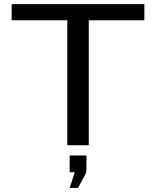

<svg xmlns="http://www.w3.org/2000/svg" viewBox="-20 -710 765 939"><path d="M37.1 -610.8V-689.9H686V-610.8H414.1V0H309.1V-610.8ZM320.8 50.3H402.8V120.1Q401.9 127 401.4 131.1Q400.9 135.3 397.9 141.6Q395 147.9 391.4 154.1Q387.7 160.2 379.4 175.8Q371.1 191.4 361.8 209H320.8L345.7 132.3H320.8Z"/></svg>

Font: CMU Bright
Style: SemiBold
Weight: 600
Version: Version 0.7.0